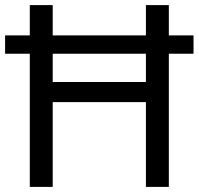

<svg xmlns="http://www.w3.org/2000/svg" viewBox="-20 -734 781 754"><path d="M97 0V-523H0V-595H97V-714H187V-595H553V-714H643V-595H740V-523H643V0H553V-333H187V0ZM187 -412H553V-523H187Z"/></svg>

Font: Noto Sans Khudawadi
Style: Regular
Weight: 400
Designer: Monotype Design Team
Foundry: Monotype Imaging Inc.
Version: Version 2.003; ttfautohint (v1.8.4.7-5d5b)